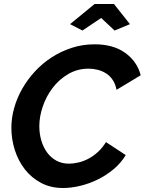

<svg xmlns="http://www.w3.org/2000/svg" viewBox="-20 -936 725 962"><path d="M331 -815 454 -916H551L631 -815L554 -783L487 -846L393 -783ZM296 6Q234 6 186 -19.5Q138 -45 105 -87Q72 -129 54.5 -183.5Q37 -238 37 -296Q37 -345 51 -395Q65 -445 91.5 -491.5Q118 -538 155.5 -578.5Q193 -619 239.5 -649Q286 -679 340 -696.5Q394 -714 454 -714Q548 -714 607.5 -671Q667 -628 685 -559L564 -486Q558 -516 544 -536.5Q530 -557 510.5 -569Q491 -581 468.5 -586.5Q446 -592 424 -592Q368 -592 322 -565Q276 -538 244 -496Q212 -454 194.5 -403Q177 -352 177 -304Q177 -266 187 -232Q197 -198 216 -172Q235 -146 262.5 -131Q290 -116 326 -116Q348 -116 373.5 -122Q399 -128 423.5 -141Q448 -154 470.5 -174.5Q493 -195 511 -224L610 -159Q586 -119 549.5 -88.5Q513 -58 470.5 -37Q428 -16 382.5 -5Q337 6 296 6Z"/></svg>

Font: PTCRaleway
Style: Bold Italic
Weight: 700
Italic angle: -12°
Designer: Matt McInerney, Pablo Impallari, Rodrigo Fuenzalida
Foundry: Matt McInerney, Pablo Impallari, Rodrigo Fuenzalida
Version: Version 3.000g; ttfautohint (v1.5) -l 8 -r 28 -G 28 -x 14 -D